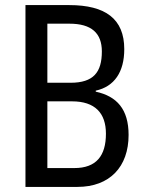

<svg xmlns="http://www.w3.org/2000/svg" viewBox="-20 -734 569 754"><path d="M252 -714H80V0H284C411 0 485 -79 485 -204C485 -305 439 -356 356 -374V-378C429 -394 468 -451 468 -541C468 -660 394 -714 252 -714ZM257 -409H166V-641H253C339 -641 380 -604 380 -532C380 -450 347 -409 257 -409ZM166 -336H263C353 -336 396 -290 396 -209C396 -122 358 -74 272 -74H166Z"/></svg>

Font: Noto Sans Myanmar UI Condensed
Style: Regular
Weight: 400
Width: 3
Designer: Monotype Design Team
Foundry: Monotype Imaging Inc.
Version: Version 2.103